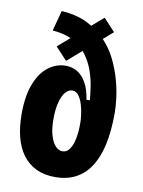

<svg xmlns="http://www.w3.org/2000/svg" viewBox="-82 -762 620 835"><g transform="rotate(10 228.0 -345.0)"><path d="M220 15Q171 15 135 -2.5Q99 -20 75.5 -52Q52 -84 40.5 -129Q29 -174 29 -230Q29 -312 50.5 -365.5Q72 -419 107 -444.5Q142 -470 182 -470Q211 -470 234 -456Q257 -442 273 -413.5Q289 -385 296 -340H311Q309 -364 304 -398Q299 -432 287 -467Q275 -502 252.5 -533.5Q230 -565 192.5 -586Q155 -607 99 -611L123 -701Q189 -697 236.5 -673.5Q284 -650 318 -614.5Q352 -579 373 -536Q394 -493 406 -449.5Q418 -406 422.5 -368.5Q427 -331 427 -305Q427 -223 413.5 -163Q400 -103 373.5 -63.5Q347 -24 308.5 -4.5Q270 15 220 15ZM231 -101Q249 -101 260 -115Q271 -129 277 -149Q283 -169 285 -190.5Q287 -212 287 -226V-241Q287 -250 284.5 -271Q282 -292 275.5 -314.5Q269 -337 257.5 -353Q246 -369 229 -369Q213 -369 199.5 -354Q186 -339 177.5 -308Q169 -277 169 -232Q169 -189 178 -159.5Q187 -130 201 -115.5Q215 -101 231 -101ZM128 -546 312 -705 363 -650 179 -491Z"/></g></svg>

Font: Bricolage Grotesque 24pt Condensed
Style: Bold
Weight: 700
Width: 3
Designer: Mathieu Triay
Foundry: Atelier Triay
Version: Version 1.001;gftools[0.9.33.dev8+g029e19f]